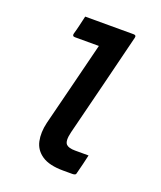

<svg xmlns="http://www.w3.org/2000/svg" viewBox="-106 -601 562 671"><g transform="rotate(20 175.0 -266.0)"><path d="M96 -532H276Q287 -532 284 -521Q260 -425 236.5 -329.5Q213 -234 188 -136Q179 -100 190 -89Q199 -80 223 -80H273Q269 -63 265 -45.5Q261 -28 256 -10Q255 -3 251 -1.5Q247 0 242 0H208Q156 0 128.5 -18.5Q101 -37 94.5 -68Q88 -99 97 -137Q117 -218 137 -296Q157 -374 176 -452H87Q76 -452 79 -463Q84 -480 88 -497.5Q92 -515 96 -532Z"/></g></svg>

Font: Recursive Sn Lnr St
Style: Italic
Weight: 400
Italic angle: -15°
Version: Version 1.079;hotconv 1.0.112;makeotfexe 2.5.65598; ttfautoh